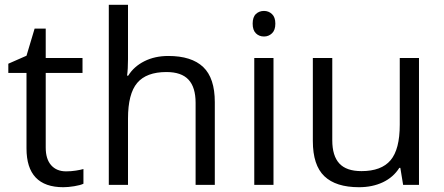

<svg xmlns="http://www.w3.org/2000/svg" viewBox="-20 -780 1873 810"><path d="M258.8 -57.1Q280.3 -57.1 300.3 -60.3Q320.3 -63.5 332 -66.9V-4.9Q318.8 1.5 293.2 5.6Q267.6 9.8 247.1 9.8Q91.8 9.8 91.8 -153.8V-472.2H15.1V-511.2L91.8 -544.9L126 -659.2H172.9V-535.2H328.1V-472.2H172.9V-157.2Q172.9 -108.9 195.8 -83Q218.8 -57.1 258.8 -57.1Z M805.2 0V-346.2Q805.2 -411.6 775.4 -443.8Q745.6 -476.1 682.1 -476.1Q597.7 -476.1 558.8 -430.2Q520 -384.3 520 -279.8V0H439V-759.8H520V-529.8Q520 -488.3 516.1 -460.9H521Q544.9 -499.5 589.1 -521.7Q633.3 -543.9 689.9 -543.9Q788.1 -543.9 837.2 -497.3Q886.2 -450.7 886.2 -349.1V0Z M1133.8 0H1052.7V-535.2H1133.8ZM1045.9 -680.2Q1045.9 -708 1059.6 -720.9Q1073.2 -733.9 1093.8 -733.9Q1113.3 -733.9 1127.4 -720.7Q1141.6 -707.5 1141.6 -680.2Q1141.6 -652.8 1127.4 -639.4Q1113.3 -626 1093.8 -626Q1073.2 -626 1059.6 -639.4Q1045.9 -652.8 1045.9 -680.2Z M1381.8 -535.2V-188Q1381.8 -122.6 1411.6 -90.3Q1441.4 -58.1 1504.9 -58.1Q1588.9 -58.1 1627.7 -104Q1666.5 -149.9 1666.5 -253.9V-535.2H1747.6V0H1680.7L1668.9 -71.8H1664.6Q1639.6 -32.2 1595.5 -11.2Q1551.3 9.8 1494.6 9.8Q1397 9.8 1348.4 -36.6Q1299.8 -83 1299.8 -185.1V-535.2Z"/></svg>

Font: f01972551
Style: Regular
Weight: 400
Foundry: Ascender Corporation
Version: Version 1.10